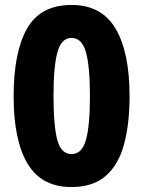

<svg xmlns="http://www.w3.org/2000/svg" viewBox="-20 -745 579 775"><path d="M268 10Q148 10 91.5 -84Q35 -178 35 -356Q35 -534 89 -629.5Q143 -725 269 -725Q390 -725 446.5 -629.5Q503 -534 503 -357Q503 -246 481 -163.5Q459 -81 407.5 -35.5Q356 10 268 10ZM269 -123Q310 -123 326.5 -179Q343 -235 343 -357Q343 -479 326.5 -535.5Q310 -592 269 -592Q228 -592 212 -535Q196 -478 196 -357Q196 -236 211.5 -179.5Q227 -123 269 -123Z"/></svg>

Font: Noto Sans Malayalam SemiCondensed ExtraBold
Style: Regular
Weight: 800
Width: 4
Designer: Jelle Bosma - Monotype Design Team
Foundry: Monotype Imaging Inc.
Version: Version 2.104; ttfautohint (v1.8.4.7-5d5b)